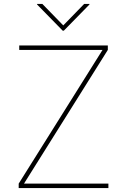

<svg xmlns="http://www.w3.org/2000/svg" viewBox="-20 -959 645 979"><path d="M75.3 0ZM532.7 0H75.3V-22.7L502.8 -704.5H78.1V-727.3H529.8V-704.5L102.3 -22.7H532.7ZM305.4 -802.6H299.7L169 -936.1V-938.9H196L302.6 -829.5L409.1 -938.9H436.1V-936.1Z"/></svg>

Font: Linik Sans Thin
Style: Regular
Weight: 100
Designer: Fonts by Rasmus Andersson / Changes by Cristiano Sobral with parts from Marc Monis
Foundry: rsms
Version: Version 3.020; ttfautohint (v1.6)